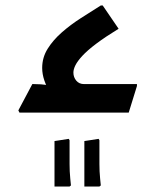

<svg xmlns="http://www.w3.org/2000/svg" viewBox="-20 -411 567 701"><path d="M166 -69Q134 -118 134 -163Q134 -201 154 -233Q174 -265 206 -293Q238 -321 275.5 -345Q313 -369 348 -391H355L413 -306Q364 -276 331.5 -251.5Q299 -227 281 -207.5Q263 -188 255.5 -173Q248 -158 248 -146Q248 -129 258.5 -116.5Q269 -104 287 -104ZM51 0 47 -8 98 -104H104Q130 -104 153.5 -100.5Q177 -97 177 -97L203 -104H480V-97L450 0ZM288 270V104L340 96L343 101V188Q343 215 345.5 240.5Q348 266 348 266L343 270ZM179 270V104L231 96L234 101V188Q234 215 236.5 240.5Q239 266 239 266L234 270Z"/></svg>

Font: Fustat
Style: Bold
Weight: 700
Designer: Mohamed Gaber, Khaled Hosny, Laura Garcia Mut
Foundry: Kief Type Foundry, Alif Type Foundry, Hard Type Foundry
Version: Version 1.007